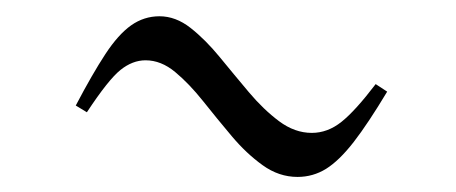

<svg xmlns="http://www.w3.org/2000/svg" viewBox="-20 -406 575 242"><path d="M355 -183Q331.5 -183 311 -197.8Q290.5 -212.5 272 -234.5Q253.5 -256.5 236 -278.5Q218.5 -300.5 200.8 -315.2Q183 -330 163.5 -330Q147 -330 131.8 -317.8Q116.5 -305.5 89.5 -264.5L75.5 -273Q96.5 -313 112.8 -337.8Q129 -362.5 145.2 -374Q161.5 -385.5 181 -385.5Q201.5 -385.5 220.2 -370.8Q239 -356 257 -334Q275 -312 293.5 -290Q312 -268 331.8 -253.2Q351.5 -238.5 373 -238.5Q393 -238.5 410.5 -252.5Q428 -266.5 453.5 -300L468 -290.5Q444 -250.5 425.8 -227Q407.5 -203.5 391 -193.2Q374.5 -183 355 -183Z"/></svg>

Font: Merriweather 144pt Light
Style: Italic
Weight: 300
Italic angle: -7.8°
Version: Version 2.101